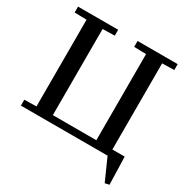

<svg xmlns="http://www.w3.org/2000/svg" viewBox="-199 -910 1209 1243"><g transform="rotate(30 405.5 -288.0)"><path d="M30 -44 120 -46V-694L30 -696V-740H330V-696L240 -694V-50H565V-694L475 -696V-740H775V-696L685 -694V-50H777L783 157L751 164L678 0H30Z"/></g></svg>

Font: Minipax
Style: Bold
Weight: 500
Designer: Raphaël Ronot, Igor Stepanchenko (Cyrillic)
Foundry: steppetype
Version: Version 1.002